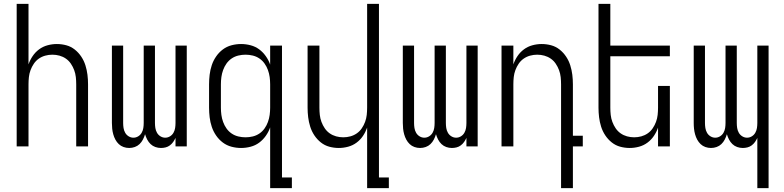

<svg xmlns="http://www.w3.org/2000/svg" viewBox="-20 -755 4040 990"><path d="M66 0V-735H127V-423Q135 -446 148.5 -466Q162 -486 181.5 -500.5Q201 -515 225 -521.5Q249 -528 273 -528Q298 -528 322 -521.5Q346 -515 365.5 -499.5Q385 -484 399 -463Q413 -442 420.5 -418Q428 -394 431 -369.5Q434 -345 434 -320V0H373V-320Q373 -339 371 -357.5Q369 -376 362.5 -393.5Q356 -411 345.5 -426.5Q335 -442 320 -452.5Q305 -463 287 -468Q269 -473 250 -473Q231 -473 213 -468Q195 -463 180 -452.5Q165 -442 154.5 -426.5Q144 -411 137.5 -393.5Q131 -376 129 -357.5Q127 -339 127 -320V0Z M646 8Q631 8 617 3Q603 -2 592.5 -12Q582 -22 575 -35Q568 -48 564 -62.5Q560 -77 558.5 -91.5Q557 -106 557 -121V-520H615V-121Q615 -108 617 -95Q619 -82 625.5 -70.5Q632 -59 643.5 -52Q655 -45 668 -45Q681 -45 692.5 -52Q704 -59 710.5 -70.5Q717 -82 719 -95Q721 -108 721 -121V-520H779V-121Q779 -108 781 -95Q783 -82 789.5 -70.5Q796 -59 807.5 -52Q819 -45 832 -45Q845 -45 856.5 -52Q868 -59 874.5 -70.5Q881 -82 883 -95Q885 -108 885 -121V-520H943V0H885V-44Q880 -33 873 -23Q866 -13 856 -5.5Q846 2 834 5Q822 8 810 8Q795 8 781 3Q767 -2 756.5 -12Q746 -22 739 -35.5Q732 -49 728 -63Q724 -49 717 -35.5Q710 -22 699.5 -12Q689 -2 675 3Q661 8 646 8Z M1246 -47Q1265 -47 1283.5 -51.5Q1302 -56 1317.5 -66.5Q1333 -77 1344 -92.5Q1355 -108 1361.5 -126Q1368 -144 1370.5 -162.5Q1373 -181 1373 -200V-320Q1373 -339 1370.5 -357.5Q1368 -376 1361.5 -394Q1355 -412 1344 -427.5Q1333 -443 1317.5 -453.5Q1302 -464 1283.5 -468.5Q1265 -473 1246 -473Q1227 -473 1208.5 -468.5Q1190 -464 1174.5 -453.5Q1159 -443 1148 -427.5Q1137 -412 1130.5 -394Q1124 -376 1121.5 -357.5Q1119 -339 1119 -320V-200Q1119 -181 1121.5 -162.5Q1124 -144 1130.5 -126Q1137 -108 1148 -92.5Q1159 -77 1174.5 -66.5Q1190 -56 1208.5 -51.5Q1227 -47 1246 -47ZM1373 215V-98Q1365 -75 1350.5 -54.5Q1336 -34 1316.5 -19.5Q1297 -5 1272.5 1.5Q1248 8 1223 8Q1198 8 1173.5 1.5Q1149 -5 1129 -20Q1109 -35 1094.5 -56Q1080 -77 1072 -101Q1064 -125 1061 -150Q1058 -175 1058 -200V-320Q1058 -345 1061 -370Q1064 -395 1072 -419Q1080 -443 1094.5 -464Q1109 -485 1129 -500Q1149 -515 1173.5 -521.5Q1198 -528 1223 -528Q1248 -528 1272.5 -521.5Q1297 -515 1316.5 -500.5Q1336 -486 1350.5 -465.5Q1365 -445 1373 -422V-520H1434V160H1485V215Z M1873 215V-97Q1865 -74 1851.5 -54Q1838 -34 1818.5 -19.5Q1799 -5 1775 1.5Q1751 8 1727 8Q1702 8 1678 1.5Q1654 -5 1634.5 -20.5Q1615 -36 1601 -57Q1587 -78 1579.5 -102Q1572 -126 1569 -150.5Q1566 -175 1566 -200V-520H1627V-200Q1627 -181 1629 -162.5Q1631 -144 1637.5 -126.5Q1644 -109 1654.5 -93.5Q1665 -78 1680 -67.5Q1695 -57 1713 -52Q1731 -47 1750 -47Q1769 -47 1787 -52Q1805 -57 1820 -67.5Q1835 -78 1845.5 -93.5Q1856 -109 1862.5 -126.5Q1869 -144 1871 -162.5Q1873 -181 1873 -200V-735H1934V160H1985V215Z M2146 8Q2131 8 2117 3Q2103 -2 2092.5 -12Q2082 -22 2075 -35Q2068 -48 2064 -62.5Q2060 -77 2058.5 -91.5Q2057 -106 2057 -121V-520H2115V-121Q2115 -108 2117 -95Q2119 -82 2125.5 -70.5Q2132 -59 2143.5 -52Q2155 -45 2168 -45Q2181 -45 2192.5 -52Q2204 -59 2210.5 -70.5Q2217 -82 2219 -95Q2221 -108 2221 -121V-520H2279V-121Q2279 -108 2281 -95Q2283 -82 2289.5 -70.5Q2296 -59 2307.5 -52Q2319 -45 2332 -45Q2345 -45 2356.5 -52Q2368 -59 2374.5 -70.5Q2381 -82 2383 -95Q2385 -108 2385 -121V-520H2443V0H2385V-44Q2380 -33 2373 -23Q2366 -13 2356 -5.5Q2346 2 2334 5Q2322 8 2310 8Q2295 8 2281 3Q2267 -2 2256.5 -12Q2246 -22 2239 -35.5Q2232 -49 2228 -63Q2224 -49 2217 -35.5Q2210 -22 2199.5 -12Q2189 -2 2175 3Q2161 8 2146 8Z M2873 215V-320Q2873 -339 2871 -357.5Q2869 -376 2862.5 -393.5Q2856 -411 2845.5 -426.5Q2835 -442 2820 -452.5Q2805 -463 2787 -468Q2769 -473 2750 -473Q2731 -473 2713 -468Q2695 -463 2680 -452.5Q2665 -442 2654.5 -426.5Q2644 -411 2637.5 -393.5Q2631 -376 2629 -357.5Q2627 -339 2627 -320V0H2566V-520H2627V-423Q2635 -446 2648.5 -466Q2662 -486 2681.5 -500.5Q2701 -515 2725 -521.5Q2749 -528 2773 -528Q2798 -528 2822 -521.5Q2846 -515 2865.5 -499.5Q2885 -484 2899 -463Q2913 -442 2920.5 -418Q2928 -394 2931 -369.5Q2934 -345 2934 -320V-55H2985V0H2934V215Z M3227 8Q3202 8 3178 1.5Q3154 -5 3134.5 -20.5Q3115 -36 3101 -57Q3087 -78 3079.5 -102Q3072 -126 3069 -150.5Q3066 -175 3066 -200V-735H3127V-520H3434V-465H3127V-200Q3127 -181 3129 -162.5Q3131 -144 3137.5 -126.5Q3144 -109 3154.5 -93.5Q3165 -78 3180 -67.5Q3195 -57 3213 -52Q3231 -47 3250 -47Q3269 -47 3287 -52Q3305 -57 3320 -67.5Q3335 -78 3345.5 -93.5Q3356 -109 3362.5 -126.5Q3369 -144 3371 -162.5Q3373 -181 3373 -200V-312H3434V0H3373V-97Q3365 -74 3351.5 -54Q3338 -34 3318.5 -19.5Q3299 -5 3275 1.5Q3251 8 3227 8Z M3885 215V-44Q3880 -33 3873 -23Q3866 -13 3856 -5.5Q3846 2 3834 5Q3822 8 3810 8Q3795 8 3781 3Q3767 -2 3756.5 -12Q3746 -22 3739 -35.5Q3732 -49 3728 -63Q3724 -49 3717 -35.5Q3710 -22 3699.5 -12Q3689 -2 3675 3Q3661 8 3646 8Q3631 8 3617 3Q3603 -2 3592.5 -12Q3582 -22 3575 -35Q3568 -48 3564 -62.5Q3560 -77 3558.5 -91.5Q3557 -106 3557 -121V-520H3615V-121Q3615 -108 3617 -95Q3619 -82 3625.5 -70.5Q3632 -59 3643.5 -52Q3655 -45 3668 -45Q3681 -45 3692.5 -52Q3704 -59 3710.5 -70.5Q3717 -82 3719 -95Q3721 -108 3721 -121V-520H3779V-121Q3779 -108 3781 -95Q3783 -82 3789.5 -70.5Q3796 -59 3807.5 -52Q3819 -45 3832 -45Q3845 -45 3856.5 -52Q3868 -59 3874.5 -70.5Q3881 -82 3883 -95Q3885 -108 3885 -121V-520H3943V215Z"/></svg>

Font: Iosevka Term Curly Light
Style: Regular
Weight: 300
Designer: Belleve Invis
Foundry: Belleve Invis
Version: Version 32.3.0